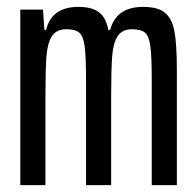

<svg xmlns="http://www.w3.org/2000/svg" viewBox="-20 -538 571 558"><path d="M39 -510H105L109 -451H114Q130 -518 208 -518Q247 -518 267.5 -502.5Q288 -487 295 -451H300Q318 -518 396 -518Q439 -518 459.5 -501Q480 -484 487 -446.5Q494 -409 494 -334V0H421V-305Q421 -374 417 -403.5Q413 -433 401.5 -443Q390 -453 364 -453Q335 -453 322 -433Q309 -413 306 -374.5Q303 -336 303 -253V0H230V-305Q230 -374 226 -403.5Q222 -433 210.5 -443Q199 -453 173 -453Q144 -453 131 -433Q118 -413 115 -374.5Q112 -336 112 -253V0H39Z"/></svg>

Font: Saira Ultra Condensed Medium
Style: Regular
Weight: 500
Width: 1
Designer: Hector Gatti with collaboration of the Omnibus-Type team
Foundry: Omnibus-Type
Version: Version 1.001; ttfautohint (v1.8)